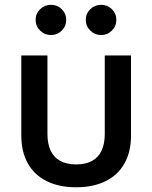

<svg xmlns="http://www.w3.org/2000/svg" viewBox="-20 -771 635 800"><path d="M296.9 9.3Q225.6 9.3 174.3 -16.4Q123 -42 95.9 -90.3Q68.8 -138.7 68.8 -206.5V-540H177.7V-212.9Q177.7 -171.4 191.2 -143.1Q204.6 -114.7 231.4 -100.3Q258.3 -85.9 297.4 -85.9Q336.4 -85.9 363 -100.3Q389.6 -114.7 403.1 -143.1Q416.5 -171.4 416.5 -212.9V-540H525.9V-206.5Q525.9 -138.7 498.8 -90.3Q471.7 -42 420.4 -16.4Q369.1 9.3 296.9 9.3ZM401.4 -625Q375 -625 356.2 -643.6Q337.4 -662.1 337.4 -688.5Q337.4 -714.4 356.2 -732.7Q375 -751 401.4 -751Q427.7 -751 446.3 -732.7Q464.8 -714.4 464.8 -688.5Q464.8 -662.1 446.3 -643.6Q427.7 -625 401.4 -625ZM192.4 -625Q166 -625 147.2 -643.6Q128.4 -662.1 128.4 -688.5Q128.4 -714.4 147.2 -732.7Q166 -751 192.4 -751Q218.8 -751 237.3 -732.7Q255.9 -714.4 255.9 -688.5Q255.9 -662.1 237.3 -643.6Q218.8 -625 192.4 -625Z"/></svg>

Font: V-Inter
Style: Medium-500
Weight: 500
Designer: Rasmus Andersson
Foundry: rsms
Version: Version 4.000;git-4146feb